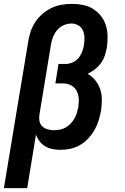

<svg xmlns="http://www.w3.org/2000/svg" viewBox="-23 -763 643 988"><path d="M-3 205 122 -548Q126 -574 134.5 -600Q143 -626 158.5 -649.5Q174 -673 195.5 -691.5Q217 -710 242 -722Q267 -734 294 -738.5Q321 -743 347 -743Q376 -743 404 -737.5Q432 -732 455.5 -717.5Q479 -703 496 -681.5Q513 -660 521.5 -633.5Q530 -607 530.5 -577.5Q531 -548 527 -519Q523 -498 516.5 -477.5Q510 -457 497 -439Q484 -421 466 -407Q448 -393 428 -383Q451 -370 467.5 -349.5Q484 -329 492.5 -304Q501 -279 501 -250.5Q501 -222 497 -194Q497 -194 497 -194Q497 -194 497 -194Q492 -168 484.5 -143Q477 -118 463.5 -94.5Q450 -71 431 -50.5Q412 -30 388.5 -16.5Q365 -3 339 2.5Q313 8 288 8Q267 8 247 4Q227 0 210 -10Q193 -20 181 -35.5Q169 -51 162 -70L117 205ZM255 -93Q270 -93 285.5 -96Q301 -99 315 -107Q329 -115 340.5 -127Q352 -139 360 -153Q368 -167 372.5 -182Q377 -197 380 -212Q382 -227 382.5 -242Q383 -257 380 -271Q377 -285 370.5 -297Q364 -309 353 -317.5Q342 -326 328 -330Q314 -334 299 -334H262L278 -434H316Q333 -434 351 -442Q369 -450 381 -464.5Q393 -479 399.5 -496.5Q406 -514 409 -531Q412 -550 411.5 -570Q411 -590 403.5 -606.5Q396 -623 380 -632.5Q364 -642 345 -642Q345 -642 345 -642Q345 -642 345 -642Q324 -642 304 -633Q284 -624 270.5 -607.5Q257 -591 249.5 -571.5Q242 -552 239 -532L180 -174Q177 -157 180 -140.5Q183 -124 194.5 -113Q206 -102 222 -97.5Q238 -93 255 -93Z"/></svg>

Font: Iosevka Slab Extended Oblique
Style: Bold
Weight: 700
Width: 7
Italic angle: -9°
Monospace: yes
Designer: Belleve Invis
Foundry: Belleve Invis
Version: Version 11.1.1; ttfautohint (v1.8.3)